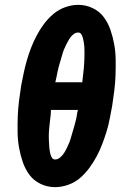

<svg xmlns="http://www.w3.org/2000/svg" viewBox="-20 -763 540 791"><path d="M207 8Q175 8 147 -5.5Q119 -19 101.5 -42.5Q84 -66 74 -95Q64 -124 58.5 -154.5Q53 -185 52.5 -216.5Q52 -248 53 -280Q54 -312 58 -344.5Q62 -377 67 -409Q72 -435 77.5 -461.5Q83 -488 90.5 -514Q98 -540 108 -566Q118 -592 131 -616.5Q144 -641 161 -664Q178 -687 200 -705.5Q222 -724 249 -733.5Q276 -743 302 -743Q334 -743 362 -729.5Q390 -716 407.5 -692.5Q425 -669 435 -640Q445 -611 450.5 -580.5Q456 -550 456.5 -518.5Q457 -487 456 -455Q455 -423 451 -390.5Q447 -358 442 -326Q437 -300 432 -273.5Q427 -247 419 -221Q411 -195 401 -169Q391 -143 378 -118.5Q365 -94 348 -71Q331 -48 309.5 -29.5Q288 -11 260.5 -1.5Q233 8 207 8ZM319 -424Q320 -434 321 -443Q322 -452 323 -461Q324 -470 325 -479Q326 -488 326.5 -497.5Q327 -507 327.5 -516Q328 -525 328 -534Q328 -543 328 -552Q328 -561 327.5 -570Q327 -579 325.5 -587.5Q324 -596 322 -604.5Q320 -613 315.5 -621Q311 -629 302 -629Q291 -629 281 -620.5Q271 -612 265 -601.5Q259 -591 253.5 -580.5Q248 -570 243.5 -559Q239 -548 236 -536.5Q233 -525 229.5 -514Q226 -503 223 -492Q220 -481 217.5 -469.5Q215 -458 213 -447Q211 -436 208 -424ZM207 -106Q218 -106 228 -114.5Q238 -123 244.5 -133.5Q251 -144 256 -154.5Q261 -165 265.5 -176Q270 -187 273 -198.5Q276 -210 279.5 -221Q283 -232 286 -243Q289 -254 292 -265.5Q295 -277 296.5 -288Q298 -299 301 -310H190Q190 -301 189 -292Q188 -283 187 -274Q186 -265 185 -256Q184 -247 183 -237.5Q182 -228 181.5 -219Q181 -210 181 -201Q181 -192 181.5 -183Q182 -174 182.5 -165Q183 -156 184 -147.5Q185 -139 187 -130.5Q189 -122 193.5 -114Q198 -106 207 -106Z"/></svg>

Font: Iosevka Term Curly Heavy
Style: Italic
Weight: 900
Italic angle: -9°
Designer: Belleve Invis
Foundry: Belleve Invis
Version: Version 32.3.0